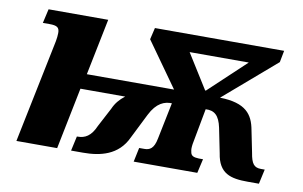

<svg xmlns="http://www.w3.org/2000/svg" viewBox="-62 -649 1201 761"><g transform="rotate(10 539.0 -268.0)"><path d="M42 0H206L256 -248H436C415 -232 400 -214 390 -191L350 -115C331 -71 307 -59 278 -59H275L262 0H310C379 0 451 -16 486 -92L536 -192C562 -244 594 -255 623 -254L593 -107C585 -65 568 -57 547 -57H526L514 0H770L783 -57H766C746 -58 734 -61 732 -79C730 -86 730 -95 732 -109L759 -254C794 -256 814 -239 824 -191L844 -92C856 -12 904 0 973 0H1018L1031 -59H1016C988 -59 977 -73 970 -116L952 -205C941 -265 912 -307 807 -309L1016 -489L1025 -536H505L494 -489L622 -309H271L317 -536H77L64 -479H91C122 -479 131 -472 131 -450C131 -429 125 -404 121 -385ZM744 -327 657 -466H895L747 -327Z"/></g></svg>

Font: Noto Serif SemiCondensed Extra
Style: Italic
Weight: 800
Width: 4
Italic angle: -12°
Designer: Monotype Design Team
Foundry: Monotype Imaging Inc.
Version: Version 1.901